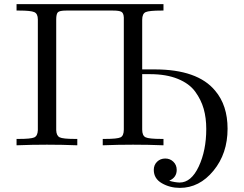

<svg xmlns="http://www.w3.org/2000/svg" viewBox="-20 -703 1179 929"><path d="M60.1 0V-30.8H71.8Q127.9 -30.8 145 -37.8Q162.1 -44.9 163.1 -73.2V-608.9Q163.1 -636.7 146 -644.3Q128.9 -651.9 73.2 -651.9H60.1V-683.1H771V-651.9H761.2Q702.1 -651.9 685.1 -644.5Q668 -637.2 668 -606.9V-367.2H728Q936 -367.2 1021 -264.2Q1081.1 -193.4 1081.1 -80.1Q1081.1 40 1012.9 123Q944.8 206.1 850.1 206.1Q802.2 206.1 763.2 183.6Q724.1 161.1 724.1 119.1Q724.1 95.2 740 79.6Q755.9 64 779.8 64Q802.7 64 818.8 79.6Q835 95.2 835 119.1Q835 155.3 799.8 170.9V171.9Q826.7 179.7 849.1 180.2Q905.3 180.2 941.7 102.5Q978 24.9 978 -79.1Q978 -132.3 965.6 -176.3Q953.1 -220.2 924.6 -259.5Q896 -298.8 840.1 -321.5Q784.2 -344.2 706.1 -344.2H668V-76.2Q668 -46.4 684.6 -38.6Q701.2 -30.8 761.2 -30.8H771V0Q697.8 -2.9 623.8 -2.9Q549.8 -2.9 477.1 0V-30.8H487.8Q546.9 -30.8 563 -38.3Q579.1 -45.9 579.1 -76.2V-618.2Q578.1 -640.1 567.1 -646Q556.2 -651.9 526.9 -651.9H300.8Q267.6 -651.9 259.8 -643.3Q252 -634.8 252 -608.9V-73.2Q252.9 -46.4 268.6 -38.6Q284.2 -30.8 341.8 -30.8H354V0Q279.8 -2.9 207 -2.9Q134.3 -2.9 60.1 0Z"/></svg>

Font: CMU Serif Upright Italic
Style: UprightItalic
Weight: 500
Version: Version 0.7.0